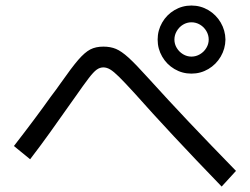

<svg xmlns="http://www.w3.org/2000/svg" viewBox="-20 -729 904 694"><path d="M549.8 -585.9Q549.8 -619.1 566.2 -647.5Q582.5 -675.8 610.6 -692.4Q638.7 -709 671.9 -709Q705.1 -709 733.2 -692.4Q761.2 -675.8 777.8 -647.5Q794.4 -619.1 794.9 -585.9Q794.4 -552.7 777.8 -524.4Q761.2 -496.1 733.2 -479.5Q705.1 -462.9 671.9 -462.9Q638.7 -462.9 610.6 -479.5Q582.5 -496.1 566.2 -524.4Q549.8 -552.7 549.8 -585.9ZM734.4 -585.9Q734.4 -602.5 725.8 -616.9Q717.3 -631.3 702.9 -639.9Q688.5 -648.4 671.9 -648.4Q655.8 -648.4 641.6 -639.9Q627.4 -631.3 618.9 -616.7Q610.4 -602.1 610.4 -585.9Q610.4 -569.8 618.9 -555.7Q627.4 -541.5 641.6 -533Q655.8 -524.4 671.9 -524.4Q688.5 -524.4 702.9 -533Q717.3 -541.5 725.8 -555.7Q734.4 -569.8 734.4 -585.9ZM466.8 -391.6Q430.2 -431.6 410.4 -451.2Q390.6 -470.7 378.2 -478Q365.7 -485.4 353.5 -485.4Q340.8 -485.4 329.3 -477.1Q317.9 -468.8 300.8 -446.5Q283.7 -424.3 250 -376L235.4 -355.5Q191.4 -293 160.6 -250Q129.9 -207 88.9 -153.3L30.3 -201.2Q108.4 -301.8 163.1 -378.9Q185.5 -408.2 198.2 -426.8Q239.3 -485.4 262.9 -512.7Q286.6 -540 306.4 -550.3Q326.2 -560.5 353.5 -560.5Q379.4 -560.5 399.2 -552.2Q418.9 -543.9 444.3 -521Q469.7 -498 514.6 -448.2Q589.4 -365.7 663.1 -287.8Q736.8 -210 833 -111.3L781.2 -54.7Q592.3 -250 466.8 -391.6Z"/></svg>

Font: Pretendard GOV
Style: Regular
Weight: 400
Designer: Base glyphs from Inter by Rasmus Andersson; Hangeul glyphs from Noto Sans CJK(Source Han Sans) by Jang Soo-young and Kan
Foundry: Kil Hyung-jin
Version: Version 1.309